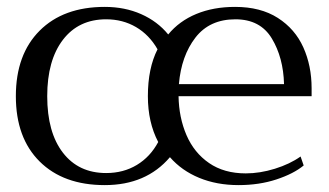

<svg xmlns="http://www.w3.org/2000/svg" viewBox="-20 -527 955 557"><path d="M26 -248Q26 -369 95 -438Q164 -507 284 -507Q342 -507 389.5 -486Q437 -465 468 -427Q500 -466 549.5 -486.5Q599 -507 662 -507Q736 -507 786 -475Q836 -443 860 -389.5Q884 -336 884 -271V-248H498Q499 -186 521 -135Q543 -84 586.5 -54Q630 -24 693 -24Q734 -24 777.5 -37.5Q821 -51 852 -73L861 -47Q832 -23 782 -6.5Q732 10 672 10Q609 10 558 -11Q507 -32 473 -71Q404 10 284 10Q164 10 95 -58.5Q26 -127 26 -248ZM439 -115Q409 -172 409 -248Q409 -329 437 -384Q413 -426 374.5 -448.5Q336 -471 288 -471Q208 -471 162.5 -411.5Q117 -352 117 -248Q117 -143 162.5 -84Q208 -25 288 -25Q338 -25 377 -48.5Q416 -72 439 -115ZM804 -283Q802 -360 768.5 -415.5Q735 -471 663 -471Q588 -471 547 -418Q506 -365 499 -283Z"/></svg>

Font: Trirong
Style: Regular
Weight: 400
Designer: Katatrad Team
Foundry: CadsonDemak
Version: Version 1.001